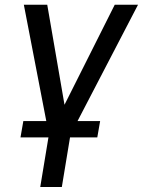

<svg xmlns="http://www.w3.org/2000/svg" viewBox="-20 -565 588 790"><path d="M78.1 -545.5 170.5 -66.8H76L64.3 0.4H179.3L145.6 204.5H234.4L268.1 0.4H380.3L392 -66.8H299L547.9 -545.5H452.1L245.4 -133.9L174.4 -545.5Z"/></svg>

Font: Margiela Sans Text
Style: Italic
Weight: 400
Italic angle: -9.39999°
Designer: Stefan Endress, Andreas Faust
Version: Version 1.100;FEAKit 1.0